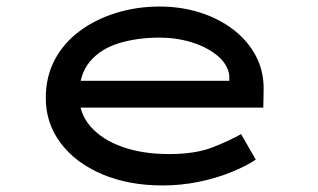

<svg xmlns="http://www.w3.org/2000/svg" viewBox="-20 -557 971 587"><path d="M477 10Q373 10 292 -24.5Q211 -59 165.5 -119.5Q120 -180 120 -257Q120 -323 147.5 -374.5Q175 -426 223.5 -462Q272 -498 335 -517.5Q398 -537 468 -537Q534 -537 592 -518.5Q650 -500 694 -466Q738 -432 762.5 -385.5Q787 -339 786 -282L785 -228H216L193 -310H696L681 -303V-327Q676 -361 644.5 -387Q613 -413 566.5 -427.5Q520 -442 468 -442Q400 -442 344 -425Q288 -408 255 -369Q222 -330 222 -264Q222 -210 257 -170Q292 -130 354 -108Q416 -86 497 -86Q578 -86 631 -107Q684 -128 717 -147L762 -69Q732 -49 686.5 -30.5Q641 -12 587 -1Q533 10 477 10Z"/></svg>

Font: Lexend Zetta
Style: Regular
Weight: 400
Designer: Bonnie Shaver-Troup, Thomas Jockin
Foundry: Lexend
Version: Version 1.007